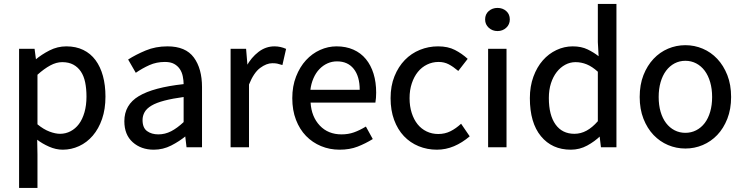

<svg xmlns="http://www.w3.org/2000/svg" viewBox="-20 -742 3747 968"><path d="M168.9 36.1V205.6H76.2V-496.1H154.3L161.6 -440.4H157.7Q189.5 -467.3 229.7 -487.8Q270 -508.3 314.5 -508.3Q362.8 -508.3 399.9 -490.2Q437 -472.2 461.7 -438.7Q486.3 -405.3 499 -358.9Q511.7 -312.5 511.7 -254.9Q511.7 -191.9 494.6 -142.3Q477.5 -92.8 447.8 -58.1Q418 -23.4 378.7 -5.4Q339.4 12.7 296.4 12.7Q261.7 12.7 227.1 -2.7Q192.4 -18.1 167.5 -37.6ZM168.9 -115.2Q199.7 -89.8 229.5 -78.6Q259.3 -67.4 282.7 -67.4Q311 -67.4 335.7 -80.3Q360.4 -93.3 377.9 -116.7Q395.5 -140.1 405.8 -175.5Q416 -210.9 416 -254.9Q416 -294.4 409.4 -326.7Q402.8 -358.9 387.7 -381.3Q372.6 -403.8 349.4 -416.3Q326.2 -428.7 293.5 -428.7Q264.2 -428.7 233.4 -412.1Q202.6 -395.5 168.9 -365.2Z M606.9 -130.9Q606.9 -213.9 680.2 -257.6Q753.4 -301.3 905.8 -317.9Q905.8 -335.4 901.6 -356.7Q897.5 -377.9 886.5 -394Q875.5 -410.2 857.7 -419.9Q839.8 -429.7 811.5 -429.7Q769 -429.7 733.4 -413.8Q697.8 -397.9 664.6 -375L626 -441.9Q665 -466.8 714.6 -487.5Q764.2 -508.3 824.2 -508.3Q916 -508.3 957.3 -452.1Q998.5 -396 998.5 -302.7V0.5H920.4L913.6 -57.6H918.5Q884.3 -29.3 843 -8.3Q801.8 12.7 755.4 12.7Q691.4 12.7 649.2 -24.9Q606.9 -62.5 606.9 -130.9ZM698.7 -136.7Q698.7 -97.7 721.4 -81.1Q744.1 -64.5 778.3 -64.5Q812 -64.5 842.8 -80.3Q873.5 -96.2 905.8 -126.5V-252.9Q851.1 -245.6 809.6 -234.9Q768.1 -224.1 743.7 -209.5Q719.2 -194.8 709 -176.5Q698.7 -158.2 698.7 -136.7Z M1142.6 -496.1H1220.7L1228 -408.2H1222.7Q1246.6 -452.1 1283.2 -480.2Q1319.8 -508.3 1363.8 -508.3Q1394 -508.3 1422.4 -495.6L1403.8 -414.1Q1386.7 -419.4 1377.2 -421.4Q1367.7 -423.3 1353 -423.3Q1323.7 -423.3 1291.5 -399.4Q1259.3 -375.5 1235.4 -315.9V0.5H1142.6Z M1453.6 -247.1Q1453.6 -307.6 1472.7 -356.2Q1491.7 -404.8 1522.7 -438.5Q1553.7 -472.2 1593.8 -490.2Q1633.8 -508.3 1676.8 -508.3Q1724.1 -508.3 1761.7 -491.7Q1799.3 -475.1 1824.7 -444.1Q1850.1 -413.1 1863.3 -370.4Q1876.5 -327.6 1876.5 -274.9Q1876.5 -247.6 1872.6 -224.6H1545.9Q1550.3 -153.3 1592.3 -108.9Q1634.3 -64.5 1702.1 -64.5Q1735.8 -64.5 1764.6 -74.7Q1793.5 -85 1824.7 -104L1859.4 -41Q1822.3 -18.1 1782.7 -2.7Q1743.2 12.7 1691.9 12.7Q1642.1 12.7 1598.6 -5.4Q1555.2 -23.4 1522.9 -56.6Q1490.7 -89.8 1472.2 -137.9Q1453.6 -186 1453.6 -247.1ZM1793.5 -289.1Q1793.5 -356.9 1763.4 -394.8Q1733.4 -432.6 1679.2 -432.6Q1653.8 -432.6 1631.3 -422.6Q1608.9 -412.6 1590.6 -393.8Q1572.3 -375 1560.3 -347.2Q1548.3 -319.3 1544.9 -289.1Z M1949.2 -247.1Q1949.2 -309.1 1968.8 -357.4Q1988.3 -405.8 2021 -439.5Q2053.7 -473.1 2097.2 -490.7Q2140.6 -508.3 2188.5 -508.3Q2238.3 -508.3 2273.4 -490.2Q2308.6 -472.2 2337.9 -445.3L2290.5 -384.3Q2264.6 -406.2 2241.9 -418Q2219.2 -429.7 2191.4 -429.7Q2160.2 -429.7 2133.1 -416.5Q2106 -403.3 2086.7 -379.4Q2067.4 -355.5 2056.2 -321.8Q2044.9 -288.1 2044.9 -247.1Q2044.9 -206.1 2055.7 -172.6Q2066.4 -139.2 2085.2 -115.7Q2104 -92.3 2130.9 -79.3Q2157.7 -66.4 2189.5 -66.4Q2223.1 -66.4 2251 -80.3Q2278.8 -94.2 2304.7 -118.2L2348.1 -54.7Q2310.5 -22.5 2269 -4.9Q2227.5 12.7 2182.6 12.7Q2133.8 12.7 2090.8 -4.9Q2047.9 -22.5 2016.4 -55.7Q1984.9 -88.9 1967 -137.5Q1949.2 -186 1949.2 -247.1Z M2488.3 -585.4Q2462.4 -585.4 2444.1 -602.1Q2425.8 -618.7 2425.8 -644Q2425.8 -670.4 2444.1 -686.3Q2462.4 -702.1 2488.3 -702.1Q2514.2 -702.1 2532.2 -686.3Q2550.3 -670.4 2550.3 -644Q2550.3 -618.7 2532.2 -602.1Q2514.2 -585.4 2488.3 -585.4ZM2440.9 -496.1H2533.7V0.5H2440.9Z M2651.4 -247.1Q2651.4 -306.6 2669.2 -355.2Q2687 -403.8 2716.6 -437.5Q2746.1 -471.2 2785.4 -489.7Q2824.7 -508.3 2867.7 -508.3Q2911.1 -508.3 2942.9 -492.7Q2974.6 -477.1 2998 -458.5L2994.1 -529.8V-722.2H3087.9V0.5H3009.8L3002.9 -56.6H3006.8Q2979 -29.3 2940.7 -8.3Q2902.3 12.7 2857.9 12.7Q2763.2 12.7 2707.3 -55.2Q2651.4 -123 2651.4 -247.1ZM2747.1 -248Q2747.1 -161.6 2780.8 -114.5Q2814.5 -67.4 2876 -67.4Q2908.2 -67.4 2937.3 -83.3Q2966.3 -99.1 2994.1 -130.9V-380.4Q2965.8 -406.2 2938.2 -417.5Q2910.6 -428.7 2881.8 -428.7Q2854 -428.7 2829.6 -415.5Q2805.2 -402.3 2786.9 -378.9Q2768.6 -355.5 2757.8 -322.3Q2747.1 -289.1 2747.1 -248Z M3205.1 -252.9Q3205.1 -314.9 3224.1 -363.3Q3243.2 -411.6 3274.9 -445.3Q3306.6 -479 3348.1 -496.6Q3389.6 -514.2 3435.5 -514.2Q3481.4 -514.2 3522.9 -496.6Q3564.5 -479 3596.2 -445.3Q3627.9 -411.6 3647 -363.3Q3666 -314.9 3666 -252.9Q3666 -191.9 3647 -143.3Q3627.9 -94.7 3596.2 -61.5Q3564.5 -28.3 3522.9 -10.7Q3481.4 6.8 3435.5 6.8Q3389.6 6.8 3348.1 -10.7Q3306.6 -28.3 3274.9 -61.5Q3243.2 -94.7 3224.1 -143.3Q3205.1 -191.9 3205.1 -252.9ZM3300.8 -252.9Q3300.8 -211.9 3310.5 -178.5Q3320.3 -145 3338.1 -121.6Q3356 -98.1 3380.9 -85.2Q3405.8 -72.3 3435.5 -72.3Q3464.8 -72.3 3490 -85.2Q3515.1 -98.1 3533 -121.6Q3550.8 -145 3560.5 -178.5Q3570.3 -211.9 3570.3 -252.9Q3570.3 -293.9 3560.5 -327.6Q3550.8 -361.3 3533 -385.3Q3515.1 -409.2 3490 -422.4Q3464.8 -435.5 3435.5 -435.5Q3405.8 -435.5 3380.9 -422.4Q3356 -409.2 3338.1 -385.3Q3320.3 -361.3 3310.5 -327.6Q3300.8 -293.9 3300.8 -252.9Z"/></svg>

Font: Pyidaungsu Numbers
Style: Regular
Weight: 400
Designer: Sun Tun
Foundry: MCF
Version: Version 1.083; ttfautohint (v1.8.2)